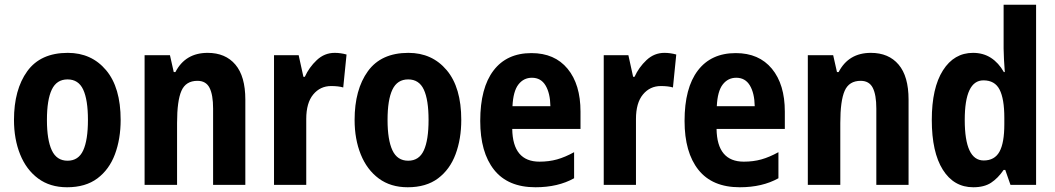

<svg xmlns="http://www.w3.org/2000/svg" viewBox="-20 -780 4451 810"><path d="M489 -274Q489 -194 465 -129.5Q441 -65 391 -27.5Q341 10 263 10Q191 10 141 -27Q91 -64 65 -128.5Q39 -193 39 -274Q39 -402 95 -479.5Q151 -557 266 -557Q366 -557 427.5 -484Q489 -411 489 -274ZM178 -274Q178 -190 198.5 -146Q219 -102 265 -102Q311 -102 331 -145.5Q351 -189 351 -274Q351 -359 331 -402Q311 -445 265 -445Q219 -445 198.5 -402Q178 -359 178 -274Z M856 -557Q931 -557 973 -507.5Q1015 -458 1015 -360V0H879V-322Q879 -380 864 -409.5Q849 -439 813 -439Q764 -439 745.5 -397Q727 -355 727 -261V0H590V-547H697L713 -476H720Q762 -557 856 -557Z M1392 -557Q1417 -557 1442 -550L1428 -411Q1408 -417 1377 -417Q1331 -417 1301.5 -381.5Q1272 -346 1272 -278V0H1136V-547H1240L1260 -456H1266Q1284 -496 1316.5 -526.5Q1349 -557 1392 -557Z M1926 -274Q1926 -194 1902 -129.5Q1878 -65 1828 -27.5Q1778 10 1700 10Q1628 10 1578 -27Q1528 -64 1502 -128.5Q1476 -193 1476 -274Q1476 -402 1532 -479.5Q1588 -557 1703 -557Q1803 -557 1864.5 -484Q1926 -411 1926 -274ZM1615 -274Q1615 -190 1635.5 -146Q1656 -102 1702 -102Q1748 -102 1768 -145.5Q1788 -189 1788 -274Q1788 -359 1768 -402Q1748 -445 1702 -445Q1656 -445 1635.5 -402Q1615 -359 1615 -274Z M2222 -556Q2320 -556 2374.5 -490Q2429 -424 2429 -309V-236H2141Q2143 -98 2256 -98Q2296 -98 2330 -107.5Q2364 -117 2402 -138V-28Q2334 10 2239 10Q2123 10 2064.5 -63.5Q2006 -137 2006 -270Q2006 -409 2062 -482.5Q2118 -556 2222 -556ZM2224 -452Q2189 -452 2167 -423.5Q2145 -395 2142 -332H2302Q2301 -387 2281.5 -419.5Q2262 -452 2224 -452Z M2783 -557Q2808 -557 2833 -550L2819 -411Q2799 -417 2768 -417Q2722 -417 2692.5 -381.5Q2663 -346 2663 -278V0H2527V-547H2631L2651 -456H2657Q2675 -496 2707.5 -526.5Q2740 -557 2783 -557Z M3084 -556Q3182 -556 3236.5 -490Q3291 -424 3291 -309V-236H3003Q3005 -98 3118 -98Q3158 -98 3192 -107.5Q3226 -117 3264 -138V-28Q3196 10 3101 10Q2985 10 2926.5 -63.5Q2868 -137 2868 -270Q2868 -409 2924 -482.5Q2980 -556 3084 -556ZM3086 -452Q3051 -452 3029 -423.5Q3007 -395 3004 -332H3164Q3163 -387 3143.5 -419.5Q3124 -452 3086 -452Z M3654 -557Q3729 -557 3771 -507.5Q3813 -458 3813 -360V0H3677V-322Q3677 -380 3662 -409.5Q3647 -439 3611 -439Q3562 -439 3543.5 -397Q3525 -355 3525 -261V0H3388V-547H3495L3511 -476H3518Q3560 -557 3654 -557Z M4086 10Q4004 10 3957.5 -64Q3911 -138 3911 -274Q3911 -409 3958 -483Q4005 -557 4085 -557Q4128 -557 4160.5 -536Q4193 -515 4215 -476H4219Q4217 -504 4215.5 -530Q4214 -556 4214 -575V-760H4351V0H4243L4221 -63H4214Q4190 -28 4161 -9Q4132 10 4086 10ZM4130 -103Q4176 -103 4196.5 -140Q4217 -177 4217 -256V-283Q4217 -363 4197 -402Q4177 -441 4129 -441Q4050 -441 4050 -274Q4050 -103 4130 -103Z"/></svg>

Font: Noto Sans Lao Condensed
Style: Bold
Weight: 700
Width: 3
Designer: Monotype Design Team
Foundry: Monotype Imaging Inc.
Version: Version 2.003; ttfautohint (v1.8.4.7-5d5b)